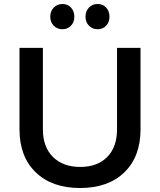

<svg xmlns="http://www.w3.org/2000/svg" viewBox="-20 -941 804 966"><path d="M78.1 -290V-700.2H195.8V-290Q195.8 -201.7 246.3 -151.4Q296.9 -101.1 383.8 -101.1Q469.7 -101.1 519.3 -151.1Q568.8 -201.2 568.8 -290V-700.2H687V-290Q687 -152.8 605.7 -74Q524.4 4.9 382.8 4.9Q241.2 4.9 159.7 -74Q78.1 -152.8 78.1 -290ZM232.9 -856.9Q232.9 -884.8 250.2 -902.8Q267.6 -920.9 293.9 -920.9Q320.3 -920.9 337.2 -902.8Q354 -884.8 354 -856.9Q354 -829.6 337.2 -811.8Q320.3 -793.9 293.9 -793.9Q267.6 -793.9 250.2 -811.8Q232.9 -829.6 232.9 -856.9ZM410.2 -856.9Q410.2 -884.8 427.5 -902.8Q444.8 -920.9 471.2 -920.9Q497.6 -920.9 514.2 -902.8Q530.8 -884.8 530.8 -856.9Q530.8 -829.6 514.2 -811.8Q497.6 -793.9 471.2 -793.9Q444.8 -793.9 427.5 -811.8Q410.2 -829.6 410.2 -856.9Z"/></svg>

Font: Trueno
Style: Rg
Weight: 400
Designer: Julieta Ulanovsky
Foundry: Julieta Ulanovsky
Version: Version 3.001b